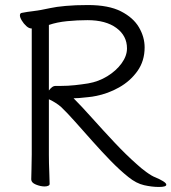

<svg xmlns="http://www.w3.org/2000/svg" viewBox="-20 -729 680 762"><path d="M106 -616H105Q95 -616 84.5 -625.5Q74 -635 66.5 -647.5Q59 -660 59 -668Q59 -677 67 -678Q87 -682 113 -685Q139 -688 180 -697Q202 -702 240.5 -705.5Q279 -709 329 -709Q411 -709 460 -684Q509 -659 531.5 -620.5Q554 -582 554 -541Q554 -487 525.5 -447Q497 -407 452.5 -382Q408 -357 360 -348Q347 -345 330 -343.5Q313 -342 295 -340Q290 -340 284 -339.5Q278 -339 272 -339Q303 -308 345.5 -260.5Q388 -213 434 -164Q480 -115 522 -78Q539 -62 561 -46Q583 -30 597 -25Q614 -18 627 -10Q640 -2 640 4Q640 13 611 13Q583 13 552 6Q521 -1 490 -26Q456 -53 419.5 -90.5Q383 -128 347 -168.5Q311 -209 279 -245Q247 -281 223 -304Q213 -313 198.5 -322Q184 -331 174 -335V-115Q174 -81 175.5 -48.5Q177 -16 177 1Q177 6 171 8.5Q165 11 157 11Q141 11 122.5 3.5Q104 -4 104 -17Q104 -29 105 -58Q106 -87 106 -116ZM221 -388Q250 -388 277.5 -391Q305 -394 330 -398Q371 -405 406 -426.5Q441 -448 462.5 -477.5Q484 -507 484 -537Q484 -587 442 -618Q400 -649 327 -649Q287 -649 246.5 -645Q206 -641 174 -630V-370Q180 -378 186.5 -383Q193 -388 201 -388Z"/></svg>

Font: QiushuiShotai
Style: Regular
Weight: 600
Designer: Fontworks Inc.
Foundry: Fontworks Inc.
Version: Version 1.250